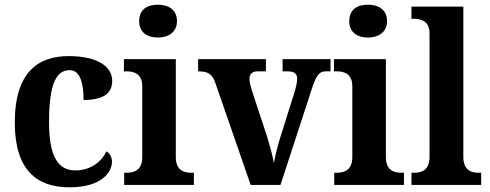

<svg xmlns="http://www.w3.org/2000/svg" viewBox="-20 -788 2086 818"><path d="M276 10C407 10 457 -50 457 -99C457 -118 449 -134 433 -143C412 -97 364 -62 301 -62C222 -62 189 -131 189 -267C189 -439 223 -489 277 -489C323 -489 336 -430 336 -362C435 -362 458 -401 458 -444C458 -503 397 -549 273 -549C144 -549 43 -482 43 -266C43 -62 138 10 276 10Z M653 -628C696 -628 734 -650 734 -698C734 -748 696 -768 653 -768C607 -768 573 -748 573 -698C573 -650 607 -628 653 -628ZM509 0H806V-52H795C764 -52 729 -62 729 -119V-536H508V-484H521C550 -484 586 -474 586 -421V-119C586 -62 551 -52 519 -52H509Z M897 -436 1048 0H1175L1309 -411C1329 -473 1343 -484 1369 -484H1388V-536H1184V-484H1207C1231 -484 1246 -475 1246 -454C1246 -435 1241 -417 1235 -396L1173 -199C1163 -167 1152 -123 1147 -93C1141 -127 1128 -175 1114 -218L1052 -406C1048 -419 1043 -436 1043 -452C1043 -473 1055 -484 1078 -484H1113V-536H824V-484C865 -484 884 -474 897 -436Z M1548 -628C1591 -628 1629 -650 1629 -698C1629 -748 1591 -768 1548 -768C1502 -768 1468 -748 1468 -698C1468 -650 1502 -628 1548 -628ZM1404 0H1701V-52H1690C1659 -52 1624 -62 1624 -119V-536H1403V-484H1416C1445 -484 1481 -474 1481 -421V-119C1481 -62 1446 -52 1414 -52H1404Z M1733 0H2030V-52H2019C1989 -52 1954 -62 1954 -119V-760H1733V-708H1744C1770 -708 1810 -700 1810 -647V-119C1810 -62 1775 -52 1744 -52H1733Z"/></svg>

Font: Noto Serif Tamil SemiCondensed
Style: Bold
Weight: 700
Width: 4
Designer: Indian Type Foundry, Tom Grace, and the Monotype Design Team
Foundry: Monotype Imaging Inc.
Version: Version 2.004